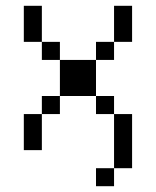

<svg xmlns="http://www.w3.org/2000/svg" viewBox="-20 -520 540 665"><path d="M375 62.5H312.5V125H375ZM375 62.5H437.5V-125H375ZM62.5 -125Q62.5 -125 62.5 0H125Q125 0 125 -125ZM125 -125H187.5V-187.5H125ZM375 -125V-187.5H312.5V-125ZM187.5 -187.5H312.5Q312.5 -187.5 312.5 -312.5H187.5Q187.5 -312.5 187.5 -187.5ZM187.5 -312.5V-375H125V-312.5ZM312.5 -312.5H375V-375H312.5ZM125 -375Q125 -375 125 -500H62.5Q62.5 -500 62.5 -375ZM375 -375H437.5Q437.5 -375 437.5 -500H375Q375 -500 375 -375Z"/></svg>

Font: CalcUnifontExMono
Style: Regular
Weight: 500
Version: Version 15.0.06